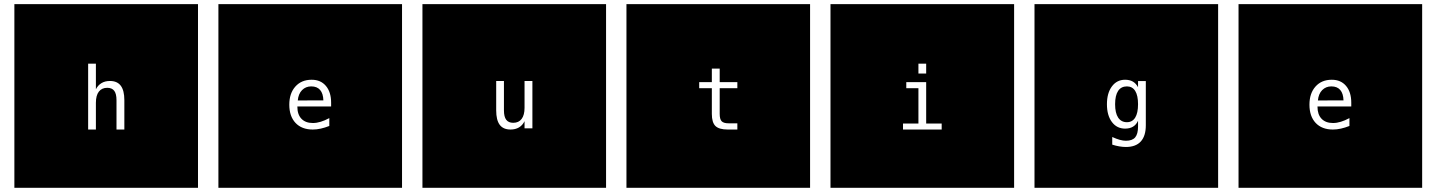

<svg xmlns="http://www.w3.org/2000/svg" viewBox="-20 -850 6876 919"><path d="M927.7 -830.1V48.8H48.8V-830.1ZM575.2 -370.6Q575.2 -417 558.1 -439.7Q541 -462.4 506.3 -462.4Q482.9 -462.4 466.1 -452.4Q449.2 -442.4 439 -422.9V-545.4H401.9V-230H439V-357.9Q439 -393.1 453.1 -411.4Q467.3 -429.7 493.2 -429.7Q516.1 -429.7 526.9 -415.3Q537.6 -400.9 537.6 -370.6V-230H575.2Z M1904.3 -830.1V48.8H1025.4V-830.1ZM1564.9 -358.4Q1564.9 -409.2 1540 -438.7Q1515.1 -468.3 1471.7 -468.3Q1422.9 -468.3 1393.8 -435.8Q1364.7 -403.3 1364.7 -349.1Q1364.7 -293.5 1394.5 -261.7Q1424.3 -230 1477.1 -230Q1495.6 -230 1515.4 -234.4Q1535.2 -238.8 1556.2 -247.1V-284.7Q1534.2 -272.9 1514.9 -267.1Q1495.6 -261.2 1477.5 -261.2Q1442.4 -261.2 1422.9 -281.5Q1403.3 -301.8 1403.3 -339.4V-340.3H1564.9ZM1527.8 -369.6 1405.3 -369.1Q1408.2 -400.9 1425.8 -418.7Q1443.4 -436.5 1469.7 -436.5Q1497.6 -436.5 1512.2 -419.4Q1526.9 -402.3 1527.8 -369.6Z M2880.9 -830.1V48.8H2002V-830.1ZM2355 -321.8Q2355 -275.4 2371.8 -252.7Q2388.7 -230 2423.8 -230Q2446.8 -230 2463.9 -240Q2481 -250 2490.7 -270V-235.8H2528.3V-462.4H2490.7V-334Q2490.7 -299.3 2476.8 -280.8Q2462.9 -262.2 2436.5 -262.2Q2414.1 -262.2 2403.1 -276.6Q2392.1 -291 2392.1 -321.8V-462.4H2355Z M3857.4 -830.1V48.8H2978.5V-830.1ZM3424.8 -521.5H3387.2V-457H3326.7V-427.7H3387.2V-304.7Q3387.2 -263.7 3404.5 -246.8Q3421.9 -230 3463.4 -230H3509.3V-259.8H3467.3Q3443.8 -259.8 3434.3 -269.5Q3424.8 -279.3 3424.8 -304.7V-427.7H3509.3V-457H3424.8Z M4834 -830.1H3955.1V48.8H4834ZM4317.9 -457H4413.1V-258.8H4487.3V-230H4302.2V-258.8H4376V-427.7H4317.9ZM4376 -545.4H4413.1V-498H4376Z M5810.5 -830.1V48.8H4931.6V-830.1ZM5427.2 -351.1Q5427.2 -309.1 5413.6 -287.1Q5399.9 -265.1 5374 -265.1Q5346.7 -265.1 5332 -287.1Q5317.4 -309.1 5317.4 -351.1Q5317.4 -393.1 5331.8 -414.8Q5346.2 -436.5 5374 -436.5Q5399.9 -436.5 5413.6 -414.8Q5427.2 -393.1 5427.2 -351.1ZM5464.4 -250.5V-461.9H5427.2V-432.6Q5417.5 -450.7 5402.3 -459.5Q5387.2 -468.3 5365.2 -468.3Q5325.7 -468.3 5302 -436.3Q5278.3 -404.3 5278.3 -351.1Q5278.3 -297.9 5302 -266.1Q5325.7 -234.4 5365.2 -234.4Q5387.7 -234.4 5403.1 -243.7Q5418.5 -252.9 5427.2 -272V-246.6V-244.6Q5427.2 -209 5413.6 -192.6Q5399.9 -176.3 5369.1 -176.3Q5356 -176.3 5339.8 -180.7Q5323.7 -185.1 5303.7 -194.3V-157.7Q5320.3 -152.3 5337.2 -149.4Q5354 -146.5 5369.1 -146.5Q5416.5 -146.5 5440.4 -172.9Q5464.4 -199.2 5464.4 -250.5Z M6787.1 -830.1V48.8H5908.2V-830.1ZM6447.8 -358.4Q6447.8 -409.2 6422.9 -438.7Q6397.9 -468.3 6354.5 -468.3Q6305.7 -468.3 6276.6 -435.8Q6247.6 -403.3 6247.6 -349.1Q6247.6 -293.5 6277.3 -261.7Q6307.1 -230 6359.9 -230Q6378.4 -230 6398.2 -234.4Q6418 -238.8 6439 -247.1V-284.7Q6417 -272.9 6397.7 -267.1Q6378.4 -261.2 6360.4 -261.2Q6325.2 -261.2 6305.7 -281.5Q6286.1 -301.8 6286.1 -339.4V-340.3H6447.8ZM6410.6 -369.6 6288.1 -369.1Q6291 -400.9 6308.6 -418.7Q6326.2 -436.5 6352.5 -436.5Q6380.4 -436.5 6395 -419.4Q6409.7 -402.3 6410.6 -369.6Z"/></svg>

Font: BabelStone Maritime
Style: Regular
Weight: 400
Designer: Andrew West
Foundry: BabelStone
Version: Version 0.001;February 23, 2018